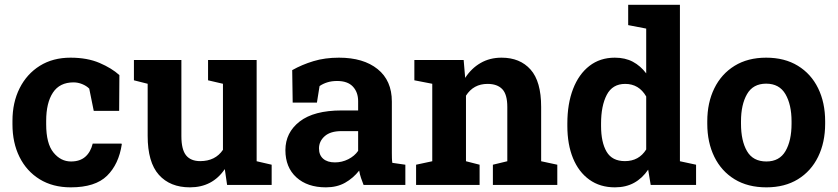

<svg xmlns="http://www.w3.org/2000/svg" viewBox="-20 -782 3542 812"><path d="M279.3 10.3Q203.1 10.3 147.7 -23.9Q92.3 -58.1 62.5 -118.2Q32.7 -178.2 32.7 -256.3V-271Q32.7 -348.6 63 -408.9Q93.3 -469.2 148.4 -503.7Q203.6 -538.1 278.3 -538.1Q349.1 -538.1 400.9 -515.9Q452.6 -493.7 484.9 -464.4L483.9 -313H376.5L357.4 -407.2Q345.7 -418.9 327.6 -426.3Q309.6 -433.6 291 -433.6Q232.4 -433.6 203.9 -390.4Q175.3 -347.2 175.3 -271V-256.3Q175.3 -174.8 206.1 -137Q236.8 -99.1 280.3 -99.1Q317.9 -99.1 340.6 -118.9Q363.3 -138.7 372.1 -174.8H493.7L495.1 -171.9Q482.4 -87.4 432.6 -38.6Q382.8 10.3 279.3 10.3Z M783.2 10.3Q699.2 10.3 651.9 -42.7Q604.5 -95.7 604.5 -207.5V-427.7L546.4 -442.4V-528.3H747.1V-206.5Q747.1 -149.9 766.8 -125.2Q786.6 -100.6 826.7 -100.6Q890.6 -100.6 922.9 -148.4V-427.7L859.9 -442.4V-528.3H1065.4V-100.1L1128.9 -85.4V0H940.4L930.7 -66.9Q878.4 10.3 783.2 10.3Z M1358.4 10.3Q1279.8 10.3 1233.4 -32Q1187 -74.2 1187 -147Q1187 -221.2 1247.3 -268.1Q1307.6 -314.9 1424.8 -314.9H1494.6V-354Q1494.6 -392.1 1472.4 -415.8Q1450.2 -439.5 1405.8 -439.5Q1382.8 -439.5 1364.5 -433.8Q1346.2 -428.2 1331.5 -418L1320.3 -348.1H1217.8L1215.8 -485.4Q1257.3 -508.8 1305.7 -523.4Q1354 -538.1 1413.6 -538.1Q1517.1 -538.1 1577.1 -489.7Q1637.2 -441.4 1637.2 -352.5V-134.8Q1637.2 -124 1637.5 -113.8Q1637.7 -103.5 1639.2 -93.3L1694.3 -85.4V0H1517.6Q1512.2 -13.7 1506.8 -29.3Q1501.5 -44.9 1499 -60.5Q1473.6 -28.3 1439.2 -9Q1404.8 10.3 1358.4 10.3ZM1396.5 -95.2Q1426.3 -95.2 1452.9 -108.6Q1479.5 -122.1 1494.6 -144V-227.5H1424.3Q1377.4 -227.5 1353.3 -206.1Q1329.1 -184.6 1329.1 -154.3Q1329.1 -126 1346.9 -110.6Q1364.7 -95.2 1396.5 -95.2Z M1739.7 0V-85.4L1808.1 -100.1V-427.7L1732.4 -442.4V-528.3H1940.9L1947.3 -452.6Q1973.6 -493.2 2012.5 -515.6Q2051.3 -538.1 2101.1 -538.1Q2179.2 -538.1 2223.9 -487.8Q2268.6 -437.5 2268.6 -330.1V-100.1L2336.9 -85.4V0H2064.5V-85.4L2125.5 -100.1V-329.6Q2125.5 -382.8 2104.2 -405Q2083 -427.2 2042 -427.2Q1982.4 -427.2 1950.7 -377.4V-100.1L2008.3 -85.4V0Z M2580.6 10.3Q2517.6 10.3 2472.4 -22.2Q2427.2 -54.7 2403.3 -113Q2379.4 -171.4 2379.4 -249.5V-259.8Q2379.4 -343.3 2403.6 -405.8Q2427.7 -468.3 2472.7 -503.2Q2517.6 -538.1 2580.1 -538.1Q2624 -538.1 2656.5 -520.8Q2689 -503.4 2712.9 -471.7V-661.1L2636.7 -675.8V-761.7H2855.5V-100.1L2923.8 -85.4V0H2731.9L2721.2 -64.5Q2696.3 -27.8 2661.6 -8.8Q2627 10.3 2580.6 10.3ZM2623 -100.6Q2682.1 -100.6 2712.9 -149.9V-374Q2682.1 -427.2 2624 -427.2Q2570.3 -427.2 2546.1 -380.9Q2522 -334.5 2522 -259.8V-249.5Q2522 -180.2 2545.4 -140.4Q2568.8 -100.6 2623 -100.6Z M3221.2 10.3Q3142.6 10.3 3086.7 -23.9Q3030.8 -58.1 3001 -118.9Q2971.2 -179.7 2971.2 -258.8V-269Q2971.2 -347.7 3001 -408.4Q3030.8 -469.2 3086.7 -503.7Q3142.6 -538.1 3220.2 -538.1Q3298.3 -538.1 3354.2 -503.9Q3410.2 -469.7 3439.9 -408.9Q3469.7 -348.1 3469.7 -269V-258.8Q3469.7 -179.7 3439.9 -118.9Q3410.2 -58.1 3354.5 -23.9Q3298.8 10.3 3221.2 10.3ZM3221.2 -99.1Q3276.4 -99.1 3302 -143.1Q3327.6 -187 3327.6 -258.8V-269Q3327.6 -339.4 3301.8 -383.8Q3275.9 -428.2 3220.2 -428.2Q3164.6 -428.2 3139.2 -383.8Q3113.8 -339.4 3113.8 -269V-258.8Q3113.8 -186.5 3139.2 -142.8Q3164.6 -99.1 3221.2 -99.1Z"/></svg>

Font: Roboto Slab
Style: Bold
Weight: 700
Designer: Google
Version: Version 2.000; ttfautohint (v1.8.1.43-b0c9)